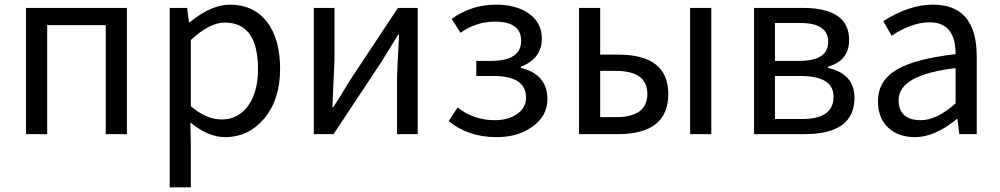

<svg xmlns="http://www.w3.org/2000/svg" viewBox="-20 -577 4303 826"><path d="M92 -543H526V0H435V-469H183V0H92Z M710 -543H785L793 -481H796Q889 -557 969 -557Q1072 -557 1130 -481Q1185 -408 1185 -280Q1185 -146 1114 -64Q1047 13 949 13Q876 13 799 -50L801 45V229H710ZM1046 -120Q1090 -180 1090 -279Q1090 -480 947 -480Q882 -480 801 -405V-120Q868 -63 934 -63Q1003 -63 1046 -120Z M1330 -543H1419V-316Q1419 -326 1410 -116H1414Q1450 -172 1486 -232L1692 -543H1777V0H1688V-227Q1688 -268 1697 -428H1693L1621 -311L1415 0H1330Z M1910 -56 1949 -115Q2016 -60 2108 -60Q2166 -60 2204 -86Q2243 -113 2243 -157Q2243 -250 2104 -250H2029V-315H2091Q2222 -315 2222 -401Q2222 -484 2109 -484Q2029 -484 1961 -436L1923 -496Q2009 -557 2114 -557Q2198 -557 2252 -521Q2311 -481 2311 -411Q2311 -325 2221 -290V-285Q2335 -257 2335 -150Q2335 -77 2269 -31Q2207 13 2116 13Q1995 13 1910 -56Z M2471 -543H2562V-342H2639Q2855 -342 2855 -173Q2855 0 2639 0H2471ZM2629 -73Q2765 -73 2765 -173Q2765 -272 2629 -272H2562V-73ZM2949 -543H3040V0H2949Z M3224 -543H3433Q3633 -543 3633 -405Q3633 -316 3542 -290V-285Q3656 -259 3656 -156Q3656 0 3441 0H3224ZM3417 -315Q3543 -315 3543 -397Q3543 -478 3423 -478H3314V-315ZM3431 -65Q3566 -65 3566 -161Q3566 -250 3425 -250H3314V-65Z M3802 -27Q3757 -69 3757 -141Q3757 -229 3837 -277Q3916 -324 4091 -344Q4091 -481 3979 -481Q3902 -481 3816 -423L3780 -486Q3891 -557 3994 -557Q4182 -557 4182 -334V0H4107L4099 -65H4096Q4002 13 3916 13Q3846 13 3802 -27ZM4091 -132V-284Q3846 -255 3846 -147Q3846 -60 3942 -60Q4010 -60 4091 -132Z"/></svg>

Font: 思源黑体R
Style: Regular
Weight: 400
Designer: Ryoko NISHIZUKA  (kana & ideographs); Paul D. Hunt (Latin, Greek & Cyrillic); Wenlong ZHANG  (bopomofo); Sandoll Communi
Foundry: Adobe Systems Incorporated
Version: Version 1.00 June 24, 2014, initial release